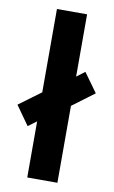

<svg xmlns="http://www.w3.org/2000/svg" viewBox="-108 -806 507 853"><g transform="rotate(10 146.0 -380.0)"><path d="M78 0H214V-347L313 -421L251 -507L214 -479V-760H78V-384L-21 -311L40 -225L78 -253Z"/></g></svg>

Font: Noto Sans Devanagari Condensed
Style: Bold
Weight: 700
Width: 3
Designer: Jelle Bosma - Monotype Design Team
Foundry: Monotype Imaging Inc.
Version: Version 2.004